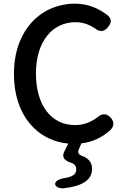

<svg xmlns="http://www.w3.org/2000/svg" viewBox="-20 -770 686 1047"><path d="M141 -98C194 -33 268 5 352 13L330 58C317 84 326 106 375 120C390 128 396 139 396 153C396 179 379 194 328 202C309 204 277 217 281 236C284 252 309 258 325 257C426 246 482 213 482 151C482 117 465 96 433 82C407 74 402 63 410 44L424 12C486 4 538 -21 582 -61C602 -81 604 -105 585 -127C563 -153 536 -153 511 -130C476 -104 437 -88 389 -88C259 -88 176 -196 176 -370C176 -543 265 -649 392 -649C432 -649 466 -636 497 -616C523 -594 548 -596 569 -622C588 -645 590 -665 569 -685C524 -721 463 -750 390 -750C297 -750 213 -714 153 -648C93 -582 56 -487 56 -367C56 -253 88 -162 141 -98Z"/></svg>

Font: GenSenRounded2 TW M
Style: Regular
Weight: 500
Version: Version 2.100;PS 2.1;hotconv 16.6.51;makeotf.lib2.5.65220 DE